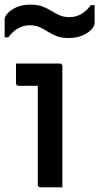

<svg xmlns="http://www.w3.org/2000/svg" viewBox="-24 -808 428 828"><path d="M139 -11Q139 -45 139 -87.5Q139 -130 139 -177Q139 -224 139 -271Q139 -318 139 -361Q139 -404 139 -438H128Q120 -438 111 -438Q102 -438 92.5 -438Q83 -438 74 -438Q65 -438 56 -438Q51 -438 48 -441Q45 -444 45 -449Q45 -470 45 -491.5Q45 -513 45 -534Q62 -534 81.5 -534Q101 -534 122 -534Q143 -534 163.5 -534Q184 -534 202.5 -534Q221 -534 234 -534Q238 -534 240 -532.5Q242 -531 243.5 -528.5Q245 -526 245 -523Q245 -473 245 -418.5Q245 -364 245 -308Q245 -252 245 -198Q245 -144 245 -94Q245 -79 245 -63Q245 -47 245 -31.5Q245 -16 245 0Q220 0 198 0Q176 0 150 0Q146 0 142.5 -3Q139 -6 139 -11ZM276 -734Q303 -734 326.5 -747.5Q350 -761 368 -786H384Q384 -773 384 -759.5Q384 -746 384 -733.5Q384 -721 384 -710Q384 -703 382.5 -699Q381 -695 376 -687Q361 -668 334 -656Q307 -644 273 -644Q242 -644 221 -652Q200 -660 182.5 -671.5Q165 -683 146.5 -691Q128 -699 104 -699Q77 -699 53.5 -685.5Q30 -672 12 -647H-4Q-4 -660 -4 -673.5Q-4 -687 -4 -699.5Q-4 -712 -4 -722Q-4 -729 -2.5 -733.5Q-1 -738 4 -745Q20 -765 46.5 -776.5Q73 -788 107 -788Q138 -788 159 -780Q180 -772 197.5 -761Q215 -750 233.5 -742Q252 -734 276 -734Z"/></svg>

Font: Recursive Medium
Style: Regular
Weight: 500
Version: Version 1.085